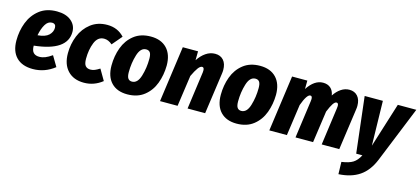

<svg xmlns="http://www.w3.org/2000/svg" viewBox="-61 -1045 3852 1763"><g transform="rotate(15 1865.0 -163.5)"><path d="M495 -405Q495 -225 184 -192V-191Q184 -146 203 -126Q222 -106 258 -106Q287 -106 314.5 -117Q342 -128 378 -153L436 -55Q343 18 230 18Q128 18 73 -38Q18 -94 18 -197Q18 -288 49 -368.5Q80 -449 145.5 -500Q211 -551 310 -551Q396 -551 445.5 -510Q495 -469 495 -405ZM330 -400Q330 -439 292 -439Q254 -439 229.5 -397.5Q205 -356 193 -293Q266 -299 298 -329.5Q330 -360 330 -400Z M951 -482 871 -388Q834 -421 793 -421Q733 -421 706 -354Q679 -287 679 -201Q679 -152 695.5 -133Q712 -114 743 -114Q764 -114 783.5 -122Q803 -130 830 -147L890 -44Q812 18 716 18Q617 18 561 -41.5Q505 -101 505 -206Q505 -294 537 -373Q569 -452 633.5 -501.5Q698 -551 789 -551Q888 -551 951 -482Z M921 -201Q921 -291 950.5 -371Q980 -451 1043.5 -501Q1107 -551 1203 -551Q1301 -551 1356 -493.5Q1411 -436 1411 -331Q1410 -241 1380.5 -161.5Q1351 -82 1287.5 -32Q1224 18 1128 18Q1030 18 975.5 -39Q921 -96 921 -201ZM1241 -350Q1241 -391 1229 -408.5Q1217 -426 1191 -426Q1138 -426 1114 -348Q1090 -270 1090 -183Q1090 -142 1102.5 -124Q1115 -106 1140 -106Q1193 -106 1217 -184.5Q1241 -263 1241 -350Z M1923 -426Q1923 -410 1920 -390L1865 0H1698L1747 -356Q1748 -363 1748 -375Q1748 -404 1729 -404Q1711 -404 1691 -377Q1671 -350 1645 -295L1603 0H1436L1510 -532H1655L1654 -447Q1685 -495 1726 -523Q1767 -551 1814 -551Q1865 -551 1894 -518Q1923 -485 1923 -426Z M1960 -201Q1960 -291 1989.5 -371Q2019 -451 2082.5 -501Q2146 -551 2242 -551Q2340 -551 2395 -493.5Q2450 -436 2450 -331Q2449 -241 2419.5 -161.5Q2390 -82 2326.5 -32Q2263 18 2167 18Q2069 18 2014.5 -39Q1960 -96 1960 -201ZM2280 -350Q2280 -391 2268 -408.5Q2256 -426 2230 -426Q2177 -426 2153 -348Q2129 -270 2129 -183Q2129 -142 2141.5 -124Q2154 -106 2179 -106Q2232 -106 2256 -184.5Q2280 -263 2280 -350Z M3198 -427Q3198 -409 3195 -391L3140 0H2973L3022 -356Q3024 -374 3024 -379Q3024 -407 3006 -407Q2990 -407 2972.5 -380.5Q2955 -354 2934 -302L2891 0H2724L2773 -356Q2775 -374 2775 -378Q2775 -407 2757 -407Q2724 -407 2684 -297L2642 0H2475L2549 -532H2694L2693 -452Q2758 -551 2840 -551Q2884 -551 2911.5 -527Q2939 -503 2946 -458Q2974 -501 3011 -526Q3048 -551 3090 -551Q3140 -551 3169 -518Q3198 -485 3198 -427Z M3514 1Q3469 111 3390 164.5Q3311 218 3192 224L3189 108Q3260 98 3296.5 75Q3333 52 3360 0H3301L3239 -532H3412L3421 -108L3554 -532H3730Z"/></g></svg>

Font: Fira Sans Condensed ExtraBold
Style: Italic
Weight: 800
Width: 3
Italic angle: -8°
Designer: bBox Type GmbH & Carrois Corporate GbR & Edenspiekermann AG
Foundry: bBox Type GmbH & Carrois Corporate GbR & Edenspiekermann AG
Version: Version 4.301